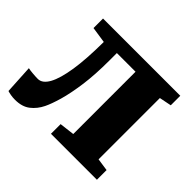

<svg xmlns="http://www.w3.org/2000/svg" viewBox="-134 -723 898 898"><g transform="rotate(45 315.0 -274.0)"><path d="M59.5 6.5Q44 6.5 31.2 4.2Q18.5 2 9 -1L1 -144Q11.5 -141.5 31.5 -139.8Q51.5 -138 66 -138Q95.5 -138 116.8 -176.2Q138 -214.5 149.8 -290.2Q161.5 -366 162 -478.5L82 -490.5V-553.5H593V-490.5L533 -478.5V-73L595 -64V0H291V-64L365.5 -73V-485H242V-437Q242 -341.5 232 -270Q222 -198.5 207.8 -149.5Q193.5 -100.5 180 -73Q163 -38 134.5 -15.8Q106 6.5 59.5 6.5Z"/></g></svg>

Font: Merriweather 24pt Black
Style: Regular
Weight: 900
Designer: Eben Sorkin
Foundry: Eben Sorkin
Version: Version 2.100